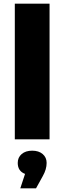

<svg xmlns="http://www.w3.org/2000/svg" viewBox="-20 -762 353 1050"><path d="M61 -742H251V0H61ZM235 129Q235 164 214 201L177 268H91L117 189Q77 174 77 129Q77 99 98.5 80.5Q120 62 156 62Q192 62 213.5 80.5Q235 99 235 129Z"/></svg>

Font: CMG Sans ExtraBold
Style: Regular
Weight: 800
Designer: Julieta Ulanovsky
Foundry: Julieta Ulanovsky
Version: Version 7.200